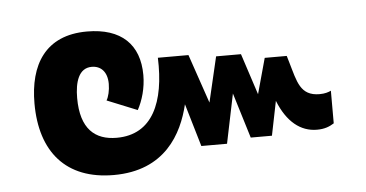

<svg xmlns="http://www.w3.org/2000/svg" viewBox="-36 -482 895 469"><g transform="rotate(-5 412.0 -247.5)"><path d="M445 -122H508L533 -243L567 -132H619L636 -216C657 -163 690 -137 730 -137C749 -137 761 -142 772 -149V-229C766 -226 757 -223 744 -223C696 -223 691 -259 677 -306L672 -323H618L594 -236L561 -337H500L474 -226L433 -346H358C362 -237 329 -160 241 -160C188 -160 153 -189 153 -265C153 -304 163 -338 195 -338C217 -338 233 -323 233 -293C233 -277 229 -261 224 -253L298 -223C310 -245 319 -275 319 -307C319 -382 275 -425 191 -425C88 -425 48 -355 48 -261C48 -142 109 -70 226 -70C352 -70 397 -156 414 -227Z"/></g></svg>

Font: Noto Sans Thai SemiCondensed Semi
Style: Regular
Weight: 600
Width: 4
Designer: Monotype Design Team
Foundry: Monotype Imaging Inc.
Version: Version 1.901